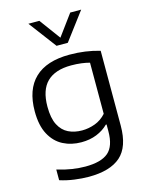

<svg xmlns="http://www.w3.org/2000/svg" viewBox="-148 -899 944 1219"><g transform="rotate(-15 324.0 -289.0)"><path d="M281 230Q237.5 230 187.5 223.2Q137.5 216.5 92.5 202V132Q143.5 147.5 189.8 154.5Q236 161.5 277 161.5Q380.5 161.5 427.8 121Q475 80.5 475 -17.5V-62H470Q438.5 -30.5 393.5 -12.2Q348.5 6 292.5 6Q226.5 6 173 -21.5Q119.5 -49 87.8 -107.8Q56 -166.5 56 -260Q56 -403 133.2 -477Q210.5 -551 362 -551Q467 -551 560 -523.5V-31.5Q560 107.5 490.8 168.8Q421.5 230 281 230ZM316 -65.5Q359 -65.5 401.2 -81Q443.5 -96.5 475 -132V-468Q451.5 -474.5 420.8 -478.5Q390 -482.5 354 -482.5Q249 -482.5 195.2 -430Q141.5 -377.5 141.5 -267.5Q141.5 -192.5 164.2 -148.2Q187 -104 226.2 -84.8Q265.5 -65.5 316 -65.5ZM297.5 -626.5 161 -808H233L334.5 -670L436 -808H508L371.5 -626.5Z"/></g></svg>

Font: Encode Sans Exp
Style: Regular
Weight: 400
Width: 7
Designer: Multiple Designers
Foundry: Impallari Type
Version: Version 3.002; ttfautohint (v1.8.3) -l 8 -r 50 -G 200 -x 14 